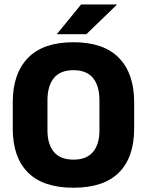

<svg xmlns="http://www.w3.org/2000/svg" viewBox="-20 -847 675 882"><path d="M317.4 15.4Q178.2 15.4 108.4 -54.5Q38.6 -124.4 38.6 -256.1V-377.5Q38.6 -509.4 108.7 -581.2Q178.8 -653 317.4 -653Q456 -653 526.2 -581.2Q596.3 -509.4 596.3 -377.5V-256.1Q596.3 -124.4 526.5 -54.5Q456.7 15.4 317.4 15.4ZM317.4 -113.7Q377.8 -113.7 407.3 -149Q436.8 -184.3 436.8 -248.6V-385.3Q436.8 -452.6 407.3 -488.6Q377.8 -524.6 317.4 -524.6Q257.1 -524.6 227.6 -488.6Q198 -452.6 198 -385.3V-248.6Q198 -184.3 227.6 -149Q257.1 -113.7 317.4 -113.7ZM352.5 -826.5H516.5V-825L376.9 -690H242.1V-691.3Z"/></svg>

Font: Anek Tamil Medium
Style: Regular
Weight: 500
Designer: Aadarsh Rajan (Tamil), Yesha Goshar (Latin)
Foundry: Ek Type
Version: Version 1.003